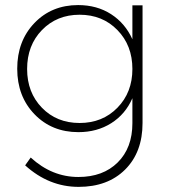

<svg xmlns="http://www.w3.org/2000/svg" viewBox="-20 -542 672 757"><path d="M502 -521H542V-57.1Q542 58.1 473.4 126.5Q404.8 194.8 290 194.8Q172.9 194.8 79.1 109.9L101.1 79.1Q184.6 155.8 289.1 155.8Q386.2 155.8 444.1 98.4Q502 41 502 -56.2V-154.8Q474.6 -91.8 418.7 -56.4Q362.8 -21 289.1 -21Q184.1 -21 116 -91.6Q47.9 -162.1 47.9 -271Q47.9 -380.4 115.7 -451.2Q183.6 -522 288.1 -522Q362.3 -522 418 -486.1Q473.6 -450.2 502 -387.2ZM502 -270Q502 -362.8 443.1 -423.3Q384.3 -483.9 293.9 -483.9Q204.1 -483.9 145.5 -423.6Q86.9 -363.3 86.9 -270Q86.9 -177.2 145.3 -117.2Q203.6 -57.1 293.9 -57.1Q384.3 -57.1 443.1 -117.4Q502 -177.7 502 -270Z"/></svg>

Font: Montserrat-Arabic ExtraLight
Style: Regular
Weight: 275
Designer: Mohamed Gaber
Foundry: Kief Type Foundry
Version: Version 5.008;PS 005.008;hotconv 1.0.88;makeotf.lib2.5.64775